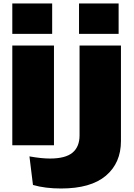

<svg xmlns="http://www.w3.org/2000/svg" viewBox="-20 -824 762 1089"><path d="M49.8 -565.9H286.1V0H49.8ZM49.8 -804.2H275.9V-631.8H49.8ZM666 -23.9Q666 100.1 580.6 172.6Q495.1 245.1 326.2 245.1Q235.8 245.1 167 225.1L147 63Q214.8 75.2 263.2 75.2Q351.1 75.2 391.1 42Q431.2 8.8 431.2 -56.2V-565.9H666ZM428.2 -804.2H652.8V-631.8H428.2Z"/></svg>

Font: Mattone
Style: Bold
Weight: 700
Width: 6
Designer: Nunzio Mazzaferro
Foundry: Collletttivo
Version: Version 2.000;Glyphs 3.2 (3217)